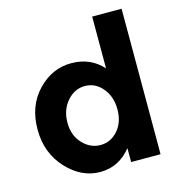

<svg xmlns="http://www.w3.org/2000/svg" viewBox="-110 -840 886 946"><g transform="rotate(-15 333.0 -367.0)"><path d="M445 -478V-742H595V0H445V-71Q382 8 286.5 8Q191 8 116 -73Q41 -154 41 -274Q41 -394 114 -470.5Q187 -547 285 -547Q383 -547 445 -478ZM192 -268Q192 -203 231 -161.5Q270 -120 322 -120Q374 -120 410.5 -161.5Q447 -203 447 -268.5Q447 -334 410.5 -377.5Q374 -421 321 -421Q268 -421 230 -377Q192 -333 192 -268Z"/></g></svg>

Font: Montserrat_am3
Style: Bold
Weight: 700
Designer: Julieta Ulanovsky
Foundry: Julieta Ulanovsky. Armenina letters added by Vahan Hovhannisyan
Version: Version 2.001